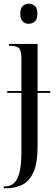

<svg xmlns="http://www.w3.org/2000/svg" viewBox="-23 -772 299 1032"><path d="M131 -644Q113 -644 99.5 -656.5Q86 -669 86 -698Q86 -728 99.5 -740Q113 -752 131 -752Q150 -752 164 -740Q178 -728 178 -698Q178 -669 164 -656.5Q150 -644 131 -644ZM-3 240V230H3Q32 230 51.5 213Q71 196 81.5 155.5Q92 115 92 43V-273H16V-283H92V-454Q92 -501 78.5 -513.5Q65 -526 33 -526H25V-536H179V-283H247V-273H179V14Q179 104 157 153Q135 202 97 221Q59 240 11 240Z"/></svg>

Font: Noto Serif Display ExtraCondensed
Style: Regular
Weight: 400
Width: 2
Designer: Monotype Design Team
Foundry: Monotype Imaging Inc.
Version: Version 2.009